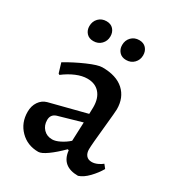

<svg xmlns="http://www.w3.org/2000/svg" viewBox="-164 -757 794 868"><g transform="rotate(30 233.5 -323.0)"><path d="M281 -67 275 -69Q240 -34 210.5 -13Q181 8 165 8Q108 8 70.5 -30Q33 -68 33 -125Q33 -156 48 -178Q63 -200 88 -207L279 -256L280 -291Q280 -338 257 -364Q234 -390 193 -390Q166 -390 135 -377Q104 -364 74 -341L68 -345L53 -395Q100 -423 151.5 -445.5Q203 -468 226 -468Q299 -468 338 -432.5Q377 -397 377 -336Q377 -324 369 -246Q358 -140 358 -117Q358 -97 368 -85Q378 -73 397 -73Q411 -73 426.5 -80Q442 -87 451 -95L466 -76Q450 -48 425 -22Q400 4 375 12Q289 12 281 -67ZM273 -112 277 -210 155 -175Q128 -166 128 -137Q128 -109 145.5 -90.5Q163 -72 191 -72Q208 -72 231 -83.5Q254 -95 273 -112ZM81 -600Q81 -625 97 -641.5Q113 -658 138 -658Q161 -658 174 -643.5Q187 -629 187 -607Q187 -583 171 -566.5Q155 -550 130 -550Q107 -550 94 -564.5Q81 -579 81 -600ZM252 -600Q252 -625 268 -641.5Q284 -658 309 -658Q332 -658 345 -643.5Q358 -629 358 -607Q358 -583 342 -566.5Q326 -550 301 -550Q278 -550 265 -564.5Q252 -579 252 -600Z"/></g></svg>

Font: Alegreya Medium
Style: Regular
Weight: 500
Designer: Juan Pablo del Peral
Foundry: Huerta Tipografica
Version: Version 2.007; ttfautohint (v1.6)